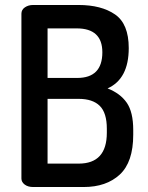

<svg xmlns="http://www.w3.org/2000/svg" viewBox="-20 -751 593 771"><path d="M66 -34V-696Q66 -712 80 -721.5Q94 -731 113 -731H295Q387 -731 442 -693Q497 -655 497 -558Q497 -434 412 -396Q463 -376 489 -338.5Q515 -301 515 -229V-210Q515 -100 461 -50Q407 0 316 0H113Q92 0 79 -10Q66 -20 66 -34ZM171 -94H296Q409 -94 409 -218V-234Q409 -298 380.5 -326Q352 -354 296 -354H171ZM171 -637V-438H290Q391 -438 391 -541Q391 -637 288 -637Z"/></svg>

Font: Dosis
Style: SemiBold
Weight: 600
Designer: Edgar Tolentino, Pablo Impallari, Igino Marini
Foundry: Edgar Tolentino, Pablo Impallari, Igino Marini
Version: Version 1.007